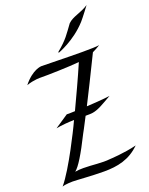

<svg xmlns="http://www.w3.org/2000/svg" viewBox="-174 -1037 879 1135"><g transform="rotate(-20 265.5 -470.0)"><path d="M461 -399C461 -399 416 -392 314 -387C348 -454 393 -544 457 -675C474 -683 490 -692 506 -702C489 -699 449 -698 401 -698C306 -698 179 -702 142 -702C142 -702 87 -702 26 -625C75 -642 116 -640 116 -640C158 -639 297 -643 359 -649C322 -563 272 -456 238 -384C221 -383 205 -383 186 -383L101 -326C137 -333 178 -336 215 -337C205 -316 199 -303 199 -303C199 -303 88 -73 17 10C38 2 82 2 82 2C111 2 200 10 279 10C363 10 440 -5 506 -71C428 -51 336 -47 336 -47C283 -41 228 -51 169 -51C151 -51 134 -50 117 -47C144 -68 182 -130 239 -244C239 -244 256 -274 288 -337C308 -337 324 -337 334 -339C370 -345 403 -366 461 -399ZM517 -950C469 -918 418 -914 387 -883C346 -828 332 -801 266 -747C265 -746 266 -741 266 -741C266 -741 372 -778 453 -868C471 -888 517 -950 517 -950Z"/></g></svg>

Font: Quintessential
Style: Regular
Weight: 400
Designer: Astigmatic (AOETI)
Foundry: Astigmatic (AOETI)
Version: Version 1.000